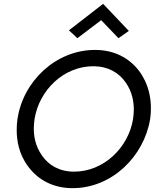

<svg xmlns="http://www.w3.org/2000/svg" viewBox="-20 -970 807 1000"><path d="M507 -865 597 -771 651 -809 517 -950 339 -812 383 -771ZM71 -350C68 -331 67 -312 67 -294C67 -240 77 -168 128 -101C179 -33 257 10 358 10C563 10 730 -155 762 -350C765 -369 766 -388 766 -406C766 -460 755 -533 704 -601C653 -668 575 -710 475 -710C271 -710 100 -547 71 -350ZM160 -350C184 -500 311 -625 466 -625C542 -625 599 -592 635 -540C671 -488 677 -435 677 -398C677 -382 675 -366 673 -350C649 -201 520 -76 366 -76C290 -76 233 -109 198 -161C162 -212 156 -265 156 -302C156 -318 158 -334 160 -350Z"/></svg>

Font: Jost
Style: Italic
Weight: 400
Italic angle: -5°
Version: Version 3.710